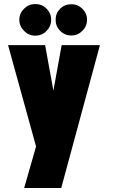

<svg xmlns="http://www.w3.org/2000/svg" viewBox="-20 -724 591 953"><path d="M155 -704Q123 -704 99.5 -681Q76 -658 76 -626Q76 -594 99.5 -570.5Q123 -547 155 -547Q188 -547 211 -570.5Q234 -594 234 -626Q234 -658 211 -681Q188 -704 155 -704ZM334 -703Q301 -703 278.5 -680.5Q256 -658 256 -626Q256 -594 278.5 -571Q301 -548 334 -548Q366 -548 389 -571Q412 -594 412 -626Q412 -658 389 -680.5Q366 -703 334 -703ZM100 209H284L476 -500H286L245 -274L204 -500H20L159 3Z"/></svg>

Font: Advent Pro Black
Style: Regular
Weight: 900
Version: Version 3.000